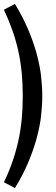

<svg xmlns="http://www.w3.org/2000/svg" viewBox="-20 -770 286 980"><path d="M0 160.2Q24.9 108.4 43 56.6Q61 4.9 73 -48.6Q85 -102.1 90.6 -158.9Q96.2 -215.8 96.2 -279.8Q96.2 -343.8 90.6 -400.9Q85 -458 73 -511.5Q61 -564.9 43 -616Q24.9 -667 0 -720.2L56.2 -750Q97.2 -682.1 124 -618.7Q150.9 -555.2 167 -496.1Q183.1 -437 189.5 -382.8Q195.8 -328.6 195.8 -279.8Q195.8 -231 189.5 -177Q183.1 -123 167 -64Q150.9 -4.9 124 59.1Q97.2 123 56.2 189.9Z"/></svg>

Font: 
Style: .
Weight: 400
Designer: Jovanny Lemonad
Foundry: Jovanny Lemonad
Version: Version 1.002